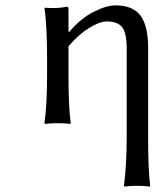

<svg xmlns="http://www.w3.org/2000/svg" viewBox="-20 -460 581 717"><path d="M379.9 -379.9Q351.6 -379.9 312 -355.2Q272.5 -330.6 235.8 -287.1V-180.2Q235.8 -60.5 244.1 0L242.2 2.9Q223.6 0 194.8 0Q166 0 147.9 2.9L146 0Q155.8 -67.9 155.8 -180.2V-233.9Q155.8 -366.7 146 -428.2L147.9 -431.2Q193.4 -427.2 230 -435.1Q235.8 -435.1 235.8 -424.8V-342.8L237.8 -339.8Q281.2 -391.1 329.1 -415.5Q377 -439.9 411.1 -439.9Q476.6 -439.9 504.9 -401.4Q533.2 -362.8 533.2 -282.2V54.2Q533.2 176.8 541 233.9L539.1 236.8Q520.5 233.9 492.2 233.9Q462.9 233.9 444.8 236.8L442.9 233.9Q453.1 152.3 453.1 54.2V-277.8Q453.1 -336.4 436.3 -358.2Q419.4 -379.9 379.9 -379.9Z"/></svg>

Font: Linear Smooth
Style: Regular
Weight: 400
Designer: Philipp H. Poll, Flanker
Foundry: Philipp H. Poll, reworked by Flanker
Version: Version 1.061 | FøM Fix